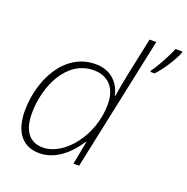

<svg xmlns="http://www.w3.org/2000/svg" viewBox="-135 -887 998 1023"><g transform="rotate(20 363.5 -375.0)"><path d="M604 -607V-600H628C667 -642 709 -708 727 -753V-760H688C672 -718 629 -639 604 -607ZM195 10C292 10 365 -65 408 -132H411L386 0H418L579 -760H541L497 -552C488 -508 479 -461 472 -416H469C457 -475 412 -539 317 -539C137 -539 46 -346 46 -177C46 -62 96 10 195 10ZM203 -25C125 -25 86 -80 86 -177C86 -332 166 -505 318 -505C398 -505 450 -455 450 -359C450 -180 322 -25 203 -25Z"/></g></svg>

Font: Noto Sans ExtraLight
Style: Italic
Weight: 200
Italic angle: -12°
Designer: Monotype Design Team
Foundry: Monotype Imaging Inc.
Version: Version 2.013